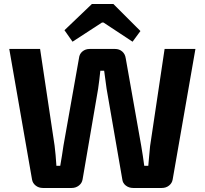

<svg xmlns="http://www.w3.org/2000/svg" viewBox="-20 -933 1016 953"><path d="M950 -690 837 -42Q834 -24 819 -12Q804 0 783 0H641Q620 0 604.5 -12Q589 -24 587 -43L509 -493Q506 -515 503 -537.5Q500 -560 497 -582H478Q476 -560 473 -537Q470 -514 467 -492L390 -43Q387 -24 371.5 -12Q356 0 336 0H193Q172 0 157 -12Q142 -24 139 -42L26 -690H179L251 -210Q254 -188 256 -163Q258 -138 260 -110H279Q283 -134 287.5 -160.5Q292 -187 295 -210L372 -644Q374 -665 389 -677.5Q404 -690 425 -690H551Q572 -690 586.5 -677.5Q601 -665 604 -644L681 -209Q685 -185 689 -159.5Q693 -134 696 -110H716Q718 -134 720.5 -160Q723 -186 725 -208L797 -690ZM543 -913 677 -779 638 -726 494 -821H486L340 -726L300 -783L436 -913Z"/></svg>

Font: Exo 2
Style: Bold
Weight: 700
Designer: Natanael Gama
Foundry: Natanael Gama
Version: Version 2.010